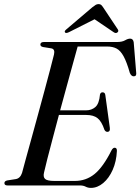

<svg xmlns="http://www.w3.org/2000/svg" viewBox="-20 -905 685 937"><path d="M370 0H16.5Q1.5 0 1.5 -11.5Q1.5 -21.5 15.5 -24.5L57 -31Q78.5 -34.5 87.5 -61Q93.5 -84.5 105.8 -128.8Q118 -173 133.5 -229.2Q149 -285.5 165.5 -346Q182 -406.5 197.5 -463.8Q213 -521 225 -567Q237 -613 243.5 -639Q249.5 -665.5 230.5 -669L190 -675.5Q177 -678.5 177 -687.5Q177 -700 194.5 -700H550.5Q576 -700 590.2 -708.2Q604.5 -716.5 615 -716.5Q629.5 -716.5 632.5 -699L644.5 -552Q647.5 -533.5 634 -532.5Q621 -531.5 613.5 -549.5Q598.5 -602.5 583.2 -630.2Q568 -658 549 -668Q530 -678 503 -678H359Q350 -645.5 336.2 -595.5Q322.5 -545.5 306.2 -486.2Q290 -427 273.5 -366.5H400Q427 -366.5 445.5 -382.8Q464 -399 468 -444Q471 -454.5 480.5 -454.5Q492.5 -454.5 494 -441L516 -281Q518.5 -262.5 505 -261.5Q495 -261 489.5 -272Q476 -312.5 456.2 -328.2Q436.5 -344 400.5 -344H267.5Q251.5 -284 236.8 -228.2Q222 -172.5 211 -129.5Q200 -86.5 195 -63.5Q189.5 -42 199.8 -32Q210 -22 245.5 -22H345.5Q400 -22 441.8 -56Q483.5 -90 524 -171Q531 -184 539.5 -184Q551 -184 550.5 -168.5Q548 -117 530 -76.2Q512 -35.5 483.8 -11.8Q455.5 12 423.5 12Q409.5 12 398 6Q386.5 0 370 0ZM552 -746Q544.5 -741 534.5 -748L441.5 -811L316.5 -748Q303 -741.5 298 -746Q292 -752 303.5 -761.5L430 -869Q439.5 -876.5 446.2 -880.8Q453 -885 461 -885Q469.5 -885 474 -880.8Q478.5 -876.5 483.5 -869L555 -761.5Q561 -752.5 552 -746Z"/></svg>

Font: Fraunces 72pt S000
Style: Italic
Weight: 400
Italic angle: -16°
Version: Version 1.000; ttfautohint (v1.8.3)